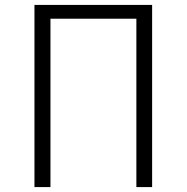

<svg xmlns="http://www.w3.org/2000/svg" viewBox="-20 -760 758 780"><path d="M598 -740H120V0H185V-684H534V0H598Z"/></svg>

Font: Glow Sans SC Normal
Style: Regular
Weight: 400
Designer: Ryoko NISHIZUKA (kana, bopomofo & ideographs); Paul D. Hunt (Latin, Greek & Cyrillic); Sandoll Communications, Soo-young
Version: Version 0.93